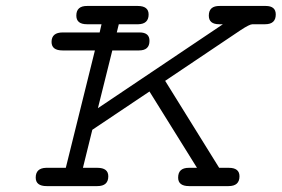

<svg xmlns="http://www.w3.org/2000/svg" viewBox="-20 -631 955 651"><path d="M101.1 -28.8Q101.1 -61 136.2 -62H203.1L301.8 -460H191.9Q154.8 -460 154.8 -488.8Q154.8 -521 192.9 -521H317.9L324.2 -548.8H274.9Q238.8 -548.8 238.8 -578.1Q238.8 -611.3 275.9 -610.8H446.8Q483.9 -610.8 483.9 -582Q483.9 -549.8 449.2 -548.8H382.8L376 -521H453.1Q487.3 -521 486.8 -492.2Q486.8 -460 451.2 -460H360.8L312 -264.2L735.8 -548.8H723.1Q688 -548.8 688 -578.1Q688 -611.3 725.1 -610.8H880.9Q915 -610.8 915 -582Q915 -548.8 878.9 -548.8H835.9Q826.2 -548.8 795.9 -528.8L540 -356.9L723.1 -62H755.9Q792 -62 792 -33.2Q792 0 754.9 0H621.1Q584 0 584 -28.8Q584 -62 620.1 -62H647.9L486.8 -320.8L293 -190.9L261.2 -62H310.1Q347.2 -62 347.2 -33.2Q347.2 0 310.1 0H138.2Q101.1 0 101.1 -28.8Z"/></svg>

Font: CMU Typewriter Text Variable Width
Style: Italic
Weight: 500
Italic angle: -14.04°
Version: Version 0.7.0